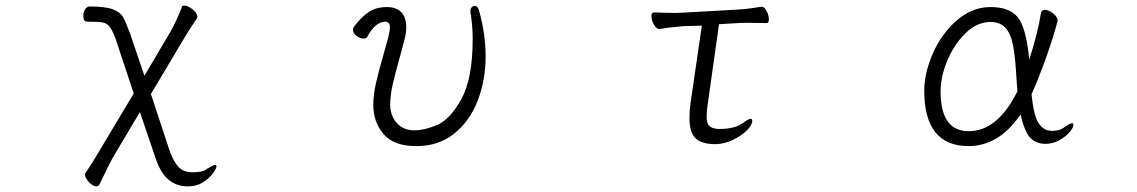

<svg xmlns="http://www.w3.org/2000/svg" viewBox="-20 -506 4040 682"><path d="M533 57 477 -108 380 55Q365 82 335 146Q331 156 322 156Q310 156 296 141Q282 126 282 114Q282 110 284 108Q310 70 336 25L455 -174L390 -370Q379 -399 369 -411.5Q359 -424 343 -426.5Q327 -429 290 -429Q283 -429 279.5 -434Q276 -439 276 -449Q276 -463 282.5 -473Q289 -483 298 -483Q354 -483 380.5 -473Q407 -463 417 -445.5Q427 -428 443 -384L493 -237L584 -391Q608 -433 626 -481Q627 -486 634 -486Q648 -486 664.5 -472.5Q681 -459 681 -446Q681 -443 679 -440Q652 -401 634 -370L516 -172L583 31Q598 71 615 88Q632 105 661 106Q679 106 693 103.5Q707 101 716 93Q720 92 722 90Q724 88 726 88Q738 80 744 80Q749 80 749 85Q749 92 736.5 109.5Q724 127 701 141.5Q678 156 649 156H646Q608 156 579.5 133Q551 110 533 57Z M1666 -485Q1676 -485 1681 -471Q1705 -385 1705 -306Q1705 -222 1677 -149Q1649 -76 1593.5 -31.5Q1538 13 1459 13Q1379 13 1342.5 -29.5Q1306 -72 1306 -134Q1306 -169 1315.5 -211Q1325 -253 1344 -319Q1352 -346 1359 -372Q1365 -398 1365 -409Q1365 -420 1360.5 -424.5Q1356 -429 1348 -429Q1331 -429 1314 -414.5Q1297 -400 1284 -374Q1280 -369 1272 -369Q1259 -369 1246.5 -378.5Q1234 -388 1234 -400Q1234 -408 1240 -415Q1269 -451 1294 -466Q1319 -481 1354 -481Q1387 -481 1405 -463Q1423 -445 1423 -409Q1423 -390 1417 -366L1401 -306Q1384 -246 1375 -206.5Q1366 -167 1366 -135Q1366 -96 1389 -69.5Q1412 -43 1453 -43Q1487 -43 1532.5 -62Q1578 -81 1618.5 -153.5Q1659 -226 1659 -368Q1659 -414 1651 -464V-468Q1651 -475 1655.5 -480Q1660 -485 1666 -485Z M2623 -72Q2639 -84 2647 -84Q2652 -84 2652 -77Q2652 -62 2632.5 -42.5Q2613 -23 2582 -8.5Q2551 6 2521 6Q2472 6 2450.5 -15Q2429 -36 2429 -87Q2429 -114 2433 -141L2473 -415L2405 -413Q2403 -413 2349 -407Q2326 -403 2322 -403H2321Q2312 -403 2303 -418Q2294 -433 2294 -449Q2294 -462 2302 -462Q2315 -462 2325 -461L2379 -460L2405 -461L2601 -472Q2623 -473 2650.5 -477Q2678 -481 2684 -482H2686Q2695 -482 2703 -467Q2711 -452 2711 -437Q2711 -424 2704 -424L2639 -425Q2612 -425 2601 -424L2534 -420L2494 -137Q2490 -111 2490 -91Q2490 -68 2499 -59Q2508 -50 2529 -48H2540Q2562 -48 2584.5 -53.5Q2607 -59 2623 -72Z M3421 13Q3263 13 3263 -184Q3263 -246 3293.5 -316Q3324 -386 3378.5 -433.5Q3433 -481 3499 -481Q3565 -481 3595 -445Q3625 -409 3636 -294Q3667 -391 3677 -457Q3679 -471 3691 -471Q3705 -471 3721 -458Q3737 -445 3737 -433L3736 -429Q3720 -369 3695 -299Q3670 -229 3644 -171Q3652 -96 3668 -70.5Q3684 -45 3707 -42L3717 -41Q3745 -41 3762 -55Q3779 -68 3788 -68Q3793 -68 3793 -62Q3793 -53 3779 -36.5Q3765 -20 3742 -7.5Q3719 5 3694 5Q3661 5 3640.5 -15.5Q3620 -36 3605 -99Q3563 -39 3517 -13Q3471 13 3421 13ZM3421 -40Q3524 -40 3594 -182Q3592 -201 3590 -237Q3586 -307 3578 -347Q3570 -387 3551 -407.5Q3532 -428 3499 -428Q3451 -428 3410.5 -389Q3370 -350 3345.5 -292Q3321 -234 3321 -182Q3321 -40 3421 -40Z"/></svg>

Font: JyunsaiKaai Light
Style: Regular
Weight: 300
Designer: Fontworks Inc.
Version: Version 0.030;April 7, 2024;FontCreator 14.0.0.2901 64-bit